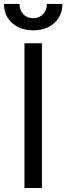

<svg xmlns="http://www.w3.org/2000/svg" viewBox="-35 -945 334 965"><path d="M175.8 -727.5V0H87.9V-727.5ZM131.8 -792.5Q88.4 -792.5 55.2 -809.3Q22 -826.2 3.4 -856Q-15.1 -885.7 -15.1 -925.3H63Q63 -893.6 82 -873.5Q101.1 -853.5 131.8 -853.5Q162.6 -853.5 181.6 -873.5Q200.7 -893.6 200.7 -925.3H278.8Q278.8 -885.7 260.3 -856Q241.7 -826.2 208.7 -809.3Q175.8 -792.5 131.8 -792.5Z"/></svg>

Font: GitLab Sans
Style: Regular
Weight: 400
Designer: Rasmus Andersson
Foundry: Modifications by GitLab B.V., manufactured by rsms
Version: Version 4.000;git-c8fb6b7